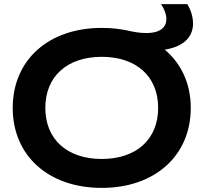

<svg xmlns="http://www.w3.org/2000/svg" viewBox="-20 -901 993 936"><path d="M476 15C735 15 910 -142 910 -375C910 -494 863 -592 783 -659C874 -673 921 -720 921 -786C921 -818 911 -852 893 -881H765C782 -856 791 -830 791 -808C791 -770 764 -740 693 -740C662 -740 632 -745 603 -752C568 -759 528 -765 476 -765C216 -765 42 -608 42 -375C42 -142 216 15 476 15ZM476 -126C307 -126 201 -222 201 -375C201 -528 307 -624 476 -624C645 -624 751 -528 751 -375C751 -222 645 -126 476 -126Z"/></svg>

Font: Bounded Med
Style: Regular
Weight: 500
Designer: Vlad Churkin
Version: Version 3.0